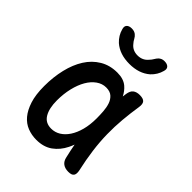

<svg xmlns="http://www.w3.org/2000/svg" viewBox="-221 -909 1043 1043"><g transform="rotate(45 300.0 -387.5)"><path d="M239 10Q203 10 171 -2.5Q139 -15 115.5 -43Q92 -71 77.5 -116Q63 -161 63 -227Q63 -296 77.5 -357Q92 -418 120.5 -463Q149 -508 192.5 -534Q236 -560 293 -560Q341 -560 369 -536Q391 -517 405 -489Q406 -500 408 -511Q412 -538 426.5 -549Q441 -560 465 -560Q492 -560 502 -548.5Q512 -537 508 -511Q499 -453 494 -397Q489 -341 490 -283.5Q491 -226 499 -165.5Q507 -105 522 -38Q527 -14 519 -2Q511 10 485 10Q459 10 443 -2Q427 -14 422 -38Q412 -80 405 -119Q399 -103 392 -89Q370 -44 332.5 -17Q295 10 239 10ZM253 -90Q282 -90 306.5 -105Q331 -120 349.5 -148Q368 -176 378.5 -215.5Q389 -255 389 -305Q389 -330 387 -357.5Q385 -385 377.5 -407.5Q370 -430 353.5 -445Q337 -460 307 -460Q277 -460 251 -441.5Q225 -423 206.5 -391Q188 -359 177.5 -315Q167 -271 167 -221Q167 -160 188 -125Q209 -90 253 -90ZM145 -745Q139 -764 148.5 -774.5Q158 -785 179 -785Q190 -785 198 -782Q206 -779 211 -775Q222 -766 228 -754Q234 -742 244 -731Q266 -703 304 -703Q342 -703 365 -731Q375 -741 381.5 -752.5Q388 -764 397 -773Q403 -778 410.5 -781.5Q418 -785 430 -785Q451 -785 461 -774.5Q471 -764 465 -745Q455 -707 425 -679Q379 -639 305 -639Q231 -639 185 -679Q155 -707 145 -745Z"/></g></svg>

Font: Maple Mono NL Medium
Style: Regular
Weight: 500
Monospace: yes
Designer: subframe7536
Version: Version 7.000